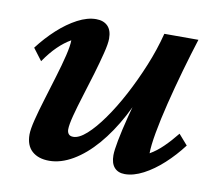

<svg xmlns="http://www.w3.org/2000/svg" viewBox="-57 -501 653 574"><g transform="rotate(10 269.0 -213.5)"><path d="M191.4 -433.6Q213.9 -433.6 226.6 -420.9Q239.3 -408.2 239.3 -382.8Q239.3 -367.2 231.9 -337.9Q224.6 -308.6 213.9 -272.5Q203.1 -236.3 191.9 -200.7Q180.7 -165 173.3 -136.7Q166 -108.4 166 -94.7Q166 -85.9 170.4 -80.6Q174.8 -75.2 184.6 -75.2Q202.1 -75.2 225.1 -95.7Q248 -116.2 272.9 -151.4Q297.9 -186.5 321.8 -231.4Q345.7 -276.4 366.2 -326.2Q386.7 -376 399.4 -425.8H502.9Q488.3 -379.9 473.1 -326.7Q458 -273.4 445.3 -222.2Q432.6 -170.9 425.3 -129.9Q418 -88.9 418 -66.4Q438.5 -78.1 457.5 -96.7Q476.6 -115.2 496.1 -139.6L523.4 -108.4Q499 -76.2 470.2 -49.8Q441.4 -23.4 411.6 -7.8Q381.8 7.8 355.5 7.8Q335 7.8 323.7 -4.9Q312.5 -17.6 312.5 -42Q312.5 -56.6 318.4 -87.4Q324.2 -118.2 336.4 -166Q348.6 -213.9 369.1 -281.2H377.9Q358.4 -218.8 330.1 -166Q301.8 -113.3 268.1 -74.2Q234.4 -35.2 197.8 -13.7Q161.1 7.8 126 7.8Q92.8 7.8 73.7 -9.3Q54.7 -26.4 54.7 -59.6Q54.7 -75.2 62 -104.5Q69.3 -133.8 80.6 -170.4Q91.8 -207 103 -244.1Q114.3 -281.2 121.6 -311.5Q128.9 -341.8 128.9 -358.4Q108.4 -346.7 89.4 -328.1Q70.3 -309.6 50.8 -281.2L23.4 -317.4Q47.9 -349.6 76.7 -376Q105.5 -402.3 135.3 -418Q165 -433.6 191.4 -433.6Z"/></g></svg>

Font: Crimson Pro SemiBold
Style: Italic
Weight: 600
Italic angle: -12°
Designer: Jacques Le Bailly
Foundry: Baron von Fonthausen
Version: Version 1.003